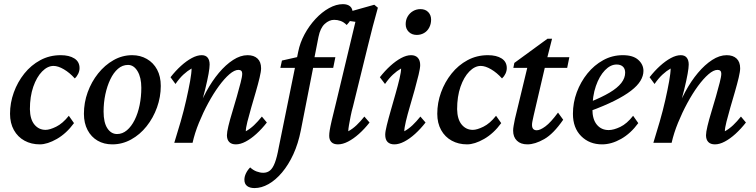

<svg xmlns="http://www.w3.org/2000/svg" viewBox="-20 -702 3718 944"><path d="M243.2 -377.9Q213.9 -377.9 187 -350.6Q160.2 -323.2 143.6 -275.4Q127 -227.5 127 -165Q127.9 -115.2 149.4 -89.4Q170.9 -63.5 204.1 -63.5Q224.6 -63.5 256.3 -79.1Q288.1 -94.7 318.4 -132.8L343.8 -96.7Q306.6 -45.9 259.8 -19Q212.9 7.8 175.8 7.8Q133.8 7.8 100.6 -10.3Q67.4 -28.3 48.3 -62.5Q29.3 -96.7 29.3 -142.6Q29.3 -196.3 47.9 -247.6Q66.4 -298.8 99.6 -340.3Q132.8 -381.8 178.2 -406.2Q223.6 -430.7 278.3 -430.7Q320.3 -430.7 345.7 -414.6Q371.1 -398.4 371.1 -367.2Q371.1 -353.5 364.7 -339.8Q358.4 -326.2 347.7 -316.4Q322.3 -344.7 293.9 -361.3Q265.6 -377.9 243.2 -377.9Z M532.2 7.8Q491.2 7.8 460 -10.3Q428.7 -28.3 410.6 -62.5Q392.6 -96.7 392.6 -142.6Q392.6 -197.3 411.1 -248.5Q429.7 -299.8 462.4 -340.8Q495.1 -381.8 538.1 -406.2Q581.1 -430.7 629.9 -430.7Q669.9 -430.7 702.1 -412.1Q734.4 -393.6 752.4 -359.9Q770.5 -326.2 770.5 -279.3Q770.5 -225.6 752 -173.8Q733.4 -122.1 700.7 -81.1Q668 -40 624.5 -16.1Q581.1 7.8 532.2 7.8ZM555.7 -43Q582 -43 604 -61.5Q626 -80.1 642.1 -112.3Q658.2 -144.5 666.5 -185.5Q674.8 -226.6 674.8 -270.5Q674.8 -321.3 656.2 -352.1Q637.7 -382.8 609.4 -382.8Q582 -382.8 560.1 -363.8Q538.1 -344.7 522.5 -312Q506.8 -279.3 498 -238.3Q489.3 -197.3 489.3 -153.3Q489.3 -99.6 507.8 -71.3Q526.4 -43 555.7 -43Z M1139.6 7.8Q1118.2 7.8 1106.9 -3.9Q1095.7 -15.6 1095.7 -37.1Q1095.7 -51.8 1103 -82.5Q1110.4 -113.3 1122.1 -151.4Q1133.8 -189.5 1144.5 -227.5Q1155.3 -265.6 1163.1 -295.9Q1170.9 -326.2 1170.9 -339.8Q1170.9 -358.4 1152.3 -358.4Q1132.8 -358.4 1107.9 -336.9Q1083 -315.4 1056.2 -278.8Q1029.3 -242.2 1003.9 -195.3Q978.5 -148.4 958 -98.1Q937.5 -47.9 926.8 0H836.9Q852.5 -49.8 868.2 -104Q883.8 -158.2 895.5 -210Q907.2 -261.7 914.6 -302.7Q921.9 -343.8 921.9 -365.2Q901.4 -353.5 881.8 -335.4Q862.3 -317.4 842.8 -289.1L818.4 -322.3Q842.8 -353.5 869.6 -377.9Q896.5 -402.3 922.9 -416.5Q949.2 -430.7 971.7 -430.7Q991.2 -430.7 1001 -418.5Q1010.7 -406.2 1010.7 -384.8Q1010.7 -369.1 1005.4 -338.9Q1000 -308.6 988.3 -260.7Q976.6 -212.9 956.1 -142.6H946.3Q965.8 -199.2 994.1 -251.5Q1022.5 -303.7 1056.2 -343.8Q1089.8 -383.8 1126 -407.2Q1162.1 -430.7 1197.3 -430.7Q1228.5 -430.7 1246.1 -414.1Q1263.7 -397.5 1263.7 -366.2Q1263.7 -350.6 1256.3 -319.8Q1249 -289.1 1237.8 -250.5Q1226.6 -211.9 1215.3 -173.3Q1204.1 -134.8 1196.3 -103.5Q1188.5 -72.3 1188.5 -56.6Q1210 -68.4 1229 -86.4Q1248 -104.5 1267.6 -128.9L1292 -99.6Q1267.6 -68.4 1240.7 -43.9Q1213.9 -19.5 1188 -5.9Q1162.1 7.8 1139.6 7.8Z M1358.4 -368.2 1366.2 -404.3 1444.3 -421.9 1525.4 -420.9H1628.9L1618.2 -368.2ZM1666 -681.6Q1688.5 -681.6 1701.2 -670.9Q1713.9 -660.2 1713.9 -638.7Q1713.9 -624 1706.1 -608.4Q1698.2 -592.8 1684.6 -579.1Q1669.9 -593.8 1654.3 -599.1Q1638.7 -604.5 1623 -604.5Q1598.6 -604.5 1576.7 -584.5Q1554.7 -564.5 1545.9 -520.5L1526.4 -420.9L1522.5 -383.8L1459 -60.5Q1446.3 3.9 1422.4 56.2Q1398.4 108.4 1366.7 146Q1335 183.6 1300.3 203.1Q1265.6 222.7 1231.4 222.7Q1208 222.7 1194.8 212.4Q1181.6 202.1 1181.6 181.6Q1181.6 166 1189.5 149.9Q1197.3 133.8 1210 121.1Q1224.6 134.8 1241.7 141.1Q1258.8 147.5 1274.4 147.5Q1293.9 147.5 1307.6 136.2Q1321.3 125 1331.5 98.1Q1341.8 71.3 1350.6 22.5L1446.3 -448.2Q1455.1 -492.2 1477.5 -533.7Q1500 -575.2 1531.2 -608.9Q1562.5 -642.6 1597.7 -662.1Q1632.8 -681.6 1666 -681.6ZM1641.6 7.8Q1620.1 7.8 1609.4 -3.4Q1598.6 -14.6 1598.6 -34.2Q1598.6 -45.9 1601.1 -61.5Q1603.5 -77.1 1610.8 -108.9Q1618.2 -140.6 1632.8 -199.2L1727.5 -594.7L1657.2 -604.5L1664.1 -634.8L1820.3 -678.7L1837.9 -664.1Q1824.2 -616.2 1812.5 -570.8Q1800.8 -525.4 1788.1 -473.6L1715.8 -179.7Q1709 -156.2 1704.1 -131.3Q1699.2 -106.4 1695.8 -86.9Q1692.4 -67.4 1692.4 -56.6Q1713.9 -68.4 1732.9 -86.4Q1752 -104.5 1771.5 -128.9L1796.9 -99.6Q1772.5 -68.4 1745.1 -43.9Q1717.8 -19.5 1691.4 -5.9Q1665 7.8 1641.6 7.8Z M1918.9 7.8Q1897.5 7.8 1885.7 -3.9Q1874 -15.6 1874 -40Q1874 -54.7 1881.8 -86.4Q1889.6 -118.2 1901.4 -159.2Q1913.1 -200.2 1924.8 -241.2Q1936.5 -282.2 1944.3 -315.4Q1952.1 -348.6 1952.1 -365.2Q1931.6 -353.5 1912.1 -335.4Q1892.6 -317.4 1873 -289.1L1847.7 -322.3Q1872.1 -353.5 1898.9 -377.9Q1925.8 -402.3 1952.1 -416.5Q1978.5 -430.7 2001 -430.7Q2022.5 -430.7 2034.2 -418Q2045.9 -405.3 2045.9 -381.8Q2045.9 -367.2 2038.1 -334.5Q2030.3 -301.8 2019 -261.2Q2007.8 -220.7 1995.6 -179.7Q1983.4 -138.7 1975.6 -105.5Q1967.8 -72.3 1967.8 -56.6Q1989.3 -68.4 2008.3 -86.4Q2027.3 -104.5 2046.9 -128.9L2072.3 -99.6Q2047.9 -68.4 2021 -43.9Q1994.1 -19.5 1967.8 -5.9Q1941.4 7.8 1918.9 7.8ZM2029.3 -530.3Q2004.9 -530.3 1989.7 -545.4Q1974.6 -560.5 1974.6 -583Q1974.6 -604.5 1984.4 -621.1Q1994.1 -637.7 2010.7 -647.5Q2027.3 -657.2 2046.9 -657.2Q2071.3 -657.2 2085.4 -642.6Q2099.6 -627.9 2099.6 -605.5Q2099.6 -584 2090.3 -566.4Q2081.1 -548.8 2064.9 -539.6Q2048.8 -530.3 2029.3 -530.3Z M2343.8 -377.9Q2314.5 -377.9 2287.6 -350.6Q2260.7 -323.2 2244.1 -275.4Q2227.5 -227.5 2227.5 -165Q2228.5 -115.2 2250 -89.4Q2271.5 -63.5 2304.7 -63.5Q2325.2 -63.5 2356.9 -79.1Q2388.7 -94.7 2418.9 -132.8L2444.3 -96.7Q2407.2 -45.9 2360.4 -19Q2313.5 7.8 2276.4 7.8Q2234.4 7.8 2201.2 -10.3Q2168 -28.3 2148.9 -62.5Q2129.9 -96.7 2129.9 -142.6Q2129.9 -196.3 2148.4 -247.6Q2167 -298.8 2200.2 -340.3Q2233.4 -381.8 2278.8 -406.2Q2324.2 -430.7 2378.9 -430.7Q2420.9 -430.7 2446.3 -414.6Q2471.7 -398.4 2471.7 -367.2Q2471.7 -353.5 2465.3 -339.8Q2459 -326.2 2448.2 -316.4Q2422.9 -344.7 2394.5 -361.3Q2366.2 -377.9 2343.8 -377.9Z M2749 -113.3Q2701.2 -43.9 2655.8 -18.1Q2610.4 7.8 2573.2 7.8Q2540 7.8 2521.5 -10.3Q2502.9 -28.3 2502.9 -59.6Q2502.9 -70.3 2505.4 -84Q2507.8 -97.7 2511.7 -117.2L2572.3 -368.2H2503.9L2508.8 -392.6L2671.9 -511.7H2694.3L2664.1 -392.6L2603.5 -132.8Q2599.6 -115.2 2597.7 -105.5Q2595.7 -95.7 2595.7 -87.9Q2595.7 -61.5 2619.1 -61.5Q2635.7 -61.5 2661.6 -80.6Q2687.5 -99.6 2723.6 -148.4ZM2618.2 -368.2 2628.9 -420.9H2779.3L2768.6 -368.2Z M2940.4 7.8Q2877.9 7.8 2837.4 -32.7Q2796.9 -73.2 2796.9 -142.6Q2796.9 -197.3 2815.9 -248.5Q2835 -299.8 2868.2 -340.8Q2901.4 -381.8 2945.8 -406.2Q2990.2 -430.7 3042 -430.7Q3092.8 -430.7 3118.2 -407.7Q3143.6 -384.8 3143.6 -353.5Q3143.6 -329.1 3128.9 -304.7Q3114.3 -280.3 3082.5 -255.9Q3050.8 -231.4 3001 -206.5Q2951.2 -181.6 2879.9 -155.3V-200.2Q2938.5 -223.6 2977.1 -246.6Q3015.6 -269.5 3034.7 -293.9Q3053.7 -318.4 3053.7 -344.7Q3053.7 -364.3 3042.5 -374.5Q3031.2 -384.8 3011.7 -384.8Q2981.4 -384.8 2954.1 -356.4Q2926.8 -328.1 2909.7 -278.8Q2892.6 -229.5 2892.6 -165Q2892.6 -115.2 2914.6 -88.9Q2936.5 -62.5 2972.7 -62.5Q2997.1 -62.5 3029.8 -78.1Q3062.5 -93.8 3092.8 -132.8L3118.2 -96.7Q3081.1 -45.9 3033.7 -19Q2986.3 7.8 2940.4 7.8Z M3495.1 7.8Q3473.6 7.8 3462.4 -3.9Q3451.2 -15.6 3451.2 -37.1Q3451.2 -51.8 3458.5 -82.5Q3465.8 -113.3 3477.5 -151.4Q3489.3 -189.5 3500 -227.5Q3510.7 -265.6 3518.6 -295.9Q3526.4 -326.2 3526.4 -339.8Q3526.4 -358.4 3507.8 -358.4Q3488.3 -358.4 3463.4 -336.9Q3438.5 -315.4 3411.6 -278.8Q3384.8 -242.2 3359.4 -195.3Q3334 -148.4 3313.5 -98.1Q3293 -47.9 3282.2 0H3192.4Q3208 -49.8 3223.6 -104Q3239.3 -158.2 3251 -210Q3262.7 -261.7 3270 -302.7Q3277.3 -343.8 3277.3 -365.2Q3256.8 -353.5 3237.3 -335.4Q3217.8 -317.4 3198.2 -289.1L3173.8 -322.3Q3198.2 -353.5 3225.1 -377.9Q3252 -402.3 3278.3 -416.5Q3304.7 -430.7 3327.1 -430.7Q3346.7 -430.7 3356.4 -418.5Q3366.2 -406.2 3366.2 -384.8Q3366.2 -369.1 3360.8 -338.9Q3355.5 -308.6 3343.8 -260.7Q3332 -212.9 3311.5 -142.6H3301.8Q3321.3 -199.2 3349.6 -251.5Q3377.9 -303.7 3411.6 -343.8Q3445.3 -383.8 3481.4 -407.2Q3517.6 -430.7 3552.7 -430.7Q3584 -430.7 3601.6 -414.1Q3619.1 -397.5 3619.1 -366.2Q3619.1 -350.6 3611.8 -319.8Q3604.5 -289.1 3593.3 -250.5Q3582 -211.9 3570.8 -173.3Q3559.6 -134.8 3551.8 -103.5Q3543.9 -72.3 3543.9 -56.6Q3565.4 -68.4 3584.5 -86.4Q3603.5 -104.5 3623 -128.9L3647.5 -99.6Q3623 -68.4 3596.2 -43.9Q3569.3 -19.5 3543.5 -5.9Q3517.6 7.8 3495.1 7.8Z"/></svg>

Font: Crimson Pro Medium
Style: Italic
Weight: 500
Italic angle: -12°
Designer: Jacques Le Bailly
Foundry: Baron von Fonthausen
Version: Version 1.003